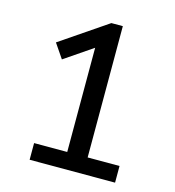

<svg xmlns="http://www.w3.org/2000/svg" viewBox="-106 -800 812 890"><g transform="rotate(15 300.0 -355.0)"><path d="M117 0V-80H276V-580L141 -488L94 -557L319 -710H374V-80H527V0Z"/></g></svg>

Font: Livvic Medium
Style: Regular
Weight: 500
Designer: Jacques Le Bailly, Baron von Fonthausen
Version: Version 1.001; ttfautohint (v1.8.2)